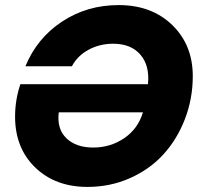

<svg xmlns="http://www.w3.org/2000/svg" viewBox="-20 -736 804 764"><path d="M548.8 -289.1H213.9Q205.6 -223.1 244.1 -186Q282.7 -148.9 351.1 -148.9Q419.4 -148.9 474.4 -186.3Q529.3 -223.6 548.8 -289.1ZM328.1 7.8Q200.2 7.8 120.1 -69.6Q40 -147 40 -272Q40 -338.4 61 -400.9H568.8Q576.2 -475.1 538.6 -518.6Q501 -562 430.2 -562Q377 -562 332.5 -538.1Q288.1 -514.2 266.1 -472.2H81.1Q127 -584 226.6 -649.9Q326.2 -715.8 452.1 -715.8Q583.5 -715.8 665.3 -636.5Q747.1 -557.1 747.1 -433.1Q747.1 -343.3 715.8 -262.2Q684.6 -181.2 630.1 -121.6Q575.7 -62 497.1 -27.1Q418.5 7.8 328.1 7.8Z"/></svg>

Font: SVN-Poppins
Style: Bold Italic
Weight: 700
Italic angle: -10°
Designer: Ninad Kale (Devanagari), Jonny Pinhorn (Latin)
Foundry: Indian Type Foundry
Version: Version 3.002 2017